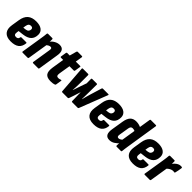

<svg xmlns="http://www.w3.org/2000/svg" viewBox="245 -1861 3046 3046"><g transform="rotate(45 1768.5 -337.5)"><path d="M196 8Q101 8 58 -43Q15 -94 31 -191L52 -322Q67 -416 118.5 -460.5Q170 -505 262 -505Q344 -505 389 -472Q434 -439 434 -379Q434 -303 390.5 -261Q347 -219 257 -208L171 -198L166 -164Q161 -132 171.5 -116.5Q182 -101 208 -101Q231 -101 244.5 -111.5Q258 -122 260 -145Q262 -158 274 -158H382Q396 -158 394 -145Q386 -67 337.5 -29.5Q289 8 196 8ZM185 -289 231 -294Q264 -298 279.5 -315.5Q295 -333 295 -358Q295 -377 284.5 -386.5Q274 -396 252 -396Q226 -396 212 -381.5Q198 -367 192 -333Z M695 0Q681 0 682 -14L732 -330Q737 -358 730.5 -369.5Q724 -381 705 -381Q689 -381 670 -371Q651 -361 630 -341L624 -415Q663 -460 704.5 -482.5Q746 -505 788 -505Q845 -505 867.5 -467.5Q890 -430 876 -352L823 -14Q822 0 809 0ZM459 0Q444 0 446 -14L502 -368Q507 -400 511.5 -430Q516 -460 517 -483Q519 -497 531 -497H627Q641 -497 641 -483Q642 -468 640 -445.5Q638 -423 635 -403L643 -363L587 -14Q585 0 573 0Z M1091 8Q1009 8 978.5 -34Q948 -76 963 -172L995 -374H943Q929 -374 932 -388L947 -483Q950 -497 961 -497H1019L1051 -614Q1057 -628 1066 -628H1162Q1176 -628 1174 -614L1155 -497H1251Q1266 -497 1263 -483L1248 -388Q1246 -374 1234 -374H1136L1105 -183Q1099 -145 1108.5 -130Q1118 -115 1142 -115Q1156 -115 1168 -118.5Q1180 -122 1193 -126Q1208 -131 1206 -115L1191 -21Q1190 -9 1178 -5Q1160 2 1138 5Q1116 8 1091 8Z M1349 0Q1336 0 1336 -13L1301 -483Q1299 -497 1314 -497H1432Q1445 -497 1445 -483V-278Q1445 -248 1443 -212.5Q1441 -177 1439 -145H1442Q1453 -178 1463.5 -209.5Q1474 -241 1485 -273L1521 -375L1520 -472Q1520 -486 1533 -486H1637Q1651 -486 1649 -472L1647 -274Q1646 -242 1646 -210.5Q1646 -179 1644 -145H1647Q1655 -178 1664.5 -210.5Q1674 -243 1683 -276L1746 -483Q1751 -497 1762 -497H1884Q1891 -497 1894 -493Q1897 -489 1894 -483L1711 -13Q1706 0 1697 0H1571Q1558 0 1558 -13L1556 -94Q1555 -121 1554.5 -148Q1554 -175 1554 -205H1552Q1543 -177 1533.5 -148.5Q1524 -120 1516 -93L1488 -13Q1483 0 1474 0Z M2053 8Q1958 8 1915 -43Q1872 -94 1888 -191L1909 -322Q1924 -416 1975.5 -460.5Q2027 -505 2119 -505Q2201 -505 2246 -472Q2291 -439 2291 -379Q2291 -303 2247.5 -261Q2204 -219 2114 -208L2028 -198L2023 -164Q2018 -132 2028.5 -116.5Q2039 -101 2065 -101Q2088 -101 2101.5 -111.5Q2115 -122 2117 -145Q2119 -158 2131 -158H2239Q2253 -158 2251 -145Q2243 -67 2194.5 -29.5Q2146 8 2053 8ZM2042 -289 2088 -294Q2121 -298 2136.5 -315.5Q2152 -333 2152 -358Q2152 -377 2141.5 -386.5Q2131 -396 2109 -396Q2083 -396 2069 -381.5Q2055 -367 2049 -333Z M2410 8Q2353 8 2331 -31Q2309 -70 2322 -148L2354 -345Q2367 -428 2404 -466.5Q2441 -505 2506 -505Q2537 -505 2567 -497.5Q2597 -490 2622 -476L2605 -370Q2576 -388 2544 -388Q2521 -388 2509.5 -375Q2498 -362 2493 -335L2466 -169Q2461 -141 2468 -128Q2475 -115 2494 -115Q2511 -115 2529.5 -125.5Q2548 -136 2568 -156L2575 -83Q2537 -42 2497.5 -17Q2458 8 2410 8ZM2568 0Q2555 0 2555 -14Q2554 -30 2556.5 -52Q2559 -74 2561 -92L2553 -135L2638 -669Q2640 -683 2652 -683H2767Q2780 -683 2778 -669L2693 -128Q2688 -95 2684 -66Q2680 -37 2678 -14Q2678 0 2665 0Z M2936 8Q2841 8 2798 -43Q2755 -94 2771 -191L2792 -322Q2807 -416 2858.5 -460.5Q2910 -505 3002 -505Q3084 -505 3129 -472Q3174 -439 3174 -379Q3174 -303 3130.5 -261Q3087 -219 2997 -208L2911 -198L2906 -164Q2901 -132 2911.5 -116.5Q2922 -101 2948 -101Q2971 -101 2984.5 -111.5Q2998 -122 3000 -145Q3002 -158 3014 -158H3122Q3136 -158 3134 -145Q3126 -67 3077.5 -29.5Q3029 8 2936 8ZM2925 -289 2971 -294Q3004 -298 3019.5 -315.5Q3035 -333 3035 -358Q3035 -377 3024.5 -386.5Q3014 -396 2992 -396Q2966 -396 2952 -381.5Q2938 -367 2932 -333Z M3199 0Q3184 0 3186 -14L3243 -368Q3248 -401 3252 -430Q3256 -459 3257 -483Q3259 -497 3271 -497H3368Q3381 -497 3381 -483Q3382 -467 3380 -445Q3378 -423 3375 -403L3382 -360L3327 -14Q3325 0 3313 0ZM3363 -301 3371 -421Q3390 -442 3410.5 -461.5Q3431 -481 3455 -493Q3479 -505 3505 -505Q3514 -505 3520 -504.5Q3526 -504 3530 -502Q3539 -499 3537 -487Q3534 -462 3528 -430.5Q3522 -399 3515 -371Q3511 -358 3501 -359Q3496 -361 3489 -361.5Q3482 -362 3473 -362Q3456 -362 3436.5 -354.5Q3417 -347 3398.5 -333.5Q3380 -320 3363 -301Z"/></g></svg>

Font: Sofia Sans Condensed Black
Style: Italic
Weight: 900
Italic angle: -9°
Version: Version 4.100